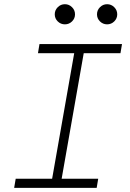

<svg xmlns="http://www.w3.org/2000/svg" viewBox="-20 -906 626 926"><path d="M48.3 0 55.7 -43.9H231.4L337.9 -649.4H163.1L170.4 -693.4H568.4L561 -649.4H383.8L277.3 -43.9H453.6L446.3 0ZM293 -788.6Q272.9 -788.6 258.5 -802.7Q244.1 -816.9 244.1 -836.9Q244.1 -856.9 258.5 -871.3Q272.9 -885.7 293 -885.7Q313 -885.7 327.4 -871.3Q341.8 -856.9 341.8 -836.9Q341.8 -816.9 327.4 -802.7Q313 -788.6 293 -788.6ZM496.6 -788.6Q476.6 -788.6 462.2 -802.7Q447.8 -816.9 447.8 -836.9Q447.8 -856.9 462.2 -871.3Q476.6 -885.7 496.6 -885.7Q516.6 -885.7 531 -871.3Q545.4 -856.9 545.4 -836.9Q545.4 -816.9 531 -802.7Q516.6 -788.6 496.6 -788.6Z"/></svg>

Font: Cascadia Code ExtraLight
Style: Italic
Weight: 200
Italic angle: -10°
Monospace: yes
Designer: Aaron Bell
Foundry: Saja Typeworks
Version: Version 2404.023; ttfautohint (v1.8.4)